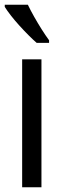

<svg xmlns="http://www.w3.org/2000/svg" viewBox="-28 -786 259 806"><path d="M146 0H65V-537H146ZM89 -766Q100 -743 115.5 -715.5Q131 -688 147.5 -662Q164 -636 178 -617V-606H126Q111 -619 92 -638Q73 -657 53.5 -678.5Q34 -700 18 -720.5Q2 -741 -8 -757V-766Z"/></svg>

Font: Noto Sans Devanagari ExtraCondensed
Style: Regular
Weight: 400
Width: 2
Designer: Jelle Bosma - Monotype Design Team
Foundry: Monotype Imaging Inc.
Version: Version 2.006